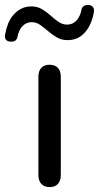

<svg xmlns="http://www.w3.org/2000/svg" viewBox="-83 -755 402 780"><path d="M118 5Q97 5 85 -8Q73 -21 73 -44V-443Q73 -467 85 -479.5Q97 -492 118 -492Q140 -492 152 -479.5Q164 -467 164 -443V-44Q164 -21 152.5 -8Q141 5 118 5ZM-40 -586Q-52 -586 -58.5 -593.5Q-65 -601 -62 -616Q-58 -639 -50 -659Q-42 -679 -28.5 -694.5Q-15 -710 3 -719.5Q21 -729 45 -729Q69 -729 88 -717.5Q107 -706 123 -691.5Q139 -677 155 -666Q171 -655 190 -655Q212 -655 227.5 -671.5Q243 -688 248 -716Q250 -725 257 -730Q264 -735 276 -735Q288 -734 294.5 -726.5Q301 -719 298 -704Q293 -674 279.5 -648.5Q266 -623 244.5 -607.5Q223 -592 191 -592Q167 -592 148 -603Q129 -614 112.5 -628.5Q96 -643 80 -654Q64 -665 46 -665Q24 -665 8.5 -649Q-7 -633 -12 -605Q-14 -595 -21 -590Q-28 -585 -40 -586Z"/></svg>

Font: Nunito ExtraLight Medium
Style: Regular
Weight: 500
Version: Version 3.602